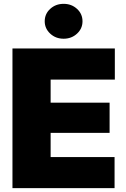

<svg xmlns="http://www.w3.org/2000/svg" viewBox="-20 -980 657 1000"><path d="M44.9 0V-727.5H578.1V-565.4H243.7V-445.3H550.8V-288.1H243.7V-162.1H576.7V0ZM311.5 -778.3Q270 -778.3 241.5 -804.9Q212.9 -831.5 212.9 -869.1Q212.9 -907.7 241.5 -933.8Q270 -960 311.5 -960Q352.5 -960 381.1 -933.8Q409.7 -907.7 409.7 -869.1Q409.7 -831.1 381.1 -804.7Q352.5 -778.3 311.5 -778.3Z"/></svg>

Font: Inter 18pt Black
Style: Regular
Weight: 900
Designer: Rasmus Andersson
Foundry: rsms
Version: Version 4.001;git-66647c0bb